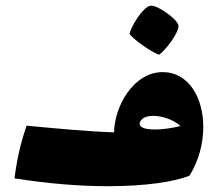

<svg xmlns="http://www.w3.org/2000/svg" viewBox="-20 -636 752 663"><path d="M529 -447C551 -461 601 -527 596 -549C592 -570 522 -621 499 -616C473 -612 432 -543 427 -519C445 -496 502 -457 529 -447ZM542 -387C441 -387 375 -269 374 -179C282 -182 179 -192 72 -202C51 -143 38 -83 30 -20C152 -1 260 7 352 7C483 7 579 -8 634 -29C667 -81 682 -142 682 -198C682 -299 631 -387 542 -387ZM463 -213C475 -251 563 -238 603 -201C549 -186 453 -180 463 -213Z"/></svg>

Font: FilmFarsi_V5 Display
Style: Regular
Weight: 400
Designer: Borna Izadpanah
Foundry: Borna Izadpanah
Version: Version 1.000;PS 001.000;hotconv 1.0.88;makeotf.lib2.5.64775